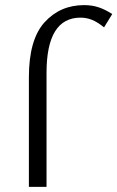

<svg xmlns="http://www.w3.org/2000/svg" viewBox="-20 -731 459 751"><path d="M309 -711Q341 -711 367 -702Q393 -693 419 -676L387 -624Q361 -645 339.5 -653.5Q318 -662 295 -662Q162 -662 162 -446V0H93V-429Q93 -576 154 -643.5Q215 -711 309 -711Z"/></svg>

Font: LXGW Bright GB
Style: Regular
Weight: 400
Designer: Christian Thalmann (Catharsis Fonts)
Foundry: LXGW / Christian Thalmann (Catharsis Fonts) / Fontworks Inc.
Version: Version 5.510